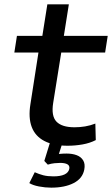

<svg xmlns="http://www.w3.org/2000/svg" viewBox="-20 -662 516 884"><path d="M291 9Q226 9 184 -13Q142 -35 126 -77.5Q110 -120 120 -182L157 -420H46L58 -497H175L198 -642H297L274 -497H476L464 -420H262L225 -189Q215 -128 240 -102Q265 -76 323 -76Q348 -76 372 -80Q396 -84 419 -93L421 -17Q394 -3 360 3Q326 9 291 9ZM216 202Q188 202 159.5 196.5Q131 191 115 181L140 131Q160 140 179.5 145Q199 150 226 150Q258 150 276.5 141.5Q295 133 299 116Q302 101 290.5 94.5Q279 88 257 88Q246 88 231 89.5Q216 91 200 96L184 79L213 -15H271L246 63L221 53Q238 48 254.5 46.5Q271 45 286 45Q313 45 333 52.5Q353 60 363 76.5Q373 93 368 119Q360 160 319 181Q278 202 216 202Z"/></svg>

Font: Nunito Sans 7pt SemiExpanded Medium
Style: Italic
Weight: 500
Width: 6
Italic angle: -9°
Designer: Vernon Adams
Foundry: Vernon Adams
Version: Version 3.101;gftools[0.9.27]